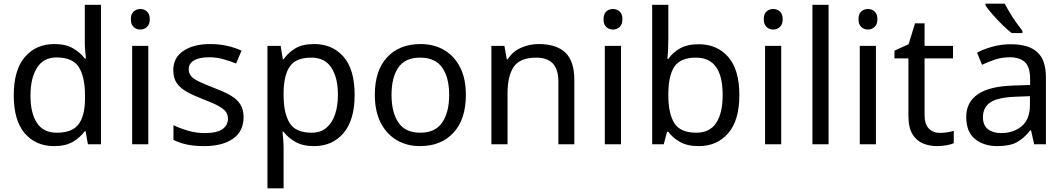

<svg xmlns="http://www.w3.org/2000/svg" viewBox="-20 -786 5799 1046"><path d="M275 10Q175 10 115 -59.5Q55 -129 55 -267Q55 -405 115.5 -475.5Q176 -546 276 -546Q338 -546 377.5 -523Q417 -500 442 -467H448Q447 -480 444.5 -505.5Q442 -531 442 -546V-760H530V0H459L446 -72H442Q418 -38 378 -14Q338 10 275 10ZM289 -63Q374 -63 408.5 -109.5Q443 -156 443 -250V-266Q443 -366 410 -419.5Q377 -473 288 -473Q217 -473 181.5 -416.5Q146 -360 146 -265Q146 -169 181.5 -116Q217 -63 289 -63Z M745 -737Q765 -737 780.5 -723.5Q796 -710 796 -681Q796 -653 780.5 -639Q765 -625 745 -625Q723 -625 708 -639Q693 -653 693 -681Q693 -710 708 -723.5Q723 -737 745 -737ZM788 -536V0H700V-536Z M1307 -148Q1307 -70 1249 -30Q1191 10 1093 10Q1037 10 996.5 1Q956 -8 925 -24V-104Q957 -88 1002.5 -74.5Q1048 -61 1095 -61Q1162 -61 1192 -82.5Q1222 -104 1222 -140Q1222 -160 1211 -176Q1200 -192 1171.5 -208Q1143 -224 1090 -244Q1038 -264 1001 -284Q964 -304 944 -332Q924 -360 924 -404Q924 -472 979.5 -509Q1035 -546 1125 -546Q1174 -546 1216.5 -536.5Q1259 -527 1296 -510L1266 -440Q1232 -454 1195 -464Q1158 -474 1119 -474Q1065 -474 1036.5 -456.5Q1008 -439 1008 -409Q1008 -387 1021 -371.5Q1034 -356 1064.5 -341.5Q1095 -327 1146 -307Q1197 -288 1233 -268Q1269 -248 1288 -219.5Q1307 -191 1307 -148Z M1692 -546Q1791 -546 1851.5 -477Q1912 -408 1912 -269Q1912 -132 1851.5 -61Q1791 10 1691 10Q1629 10 1588.5 -13.5Q1548 -37 1525 -68H1519Q1521 -51 1523 -25Q1525 1 1525 20V240H1437V-536H1509L1521 -463H1525Q1549 -498 1588 -522Q1627 -546 1692 -546ZM1676 -472Q1594 -472 1560.5 -426Q1527 -380 1525 -286V-269Q1525 -170 1557.5 -116.5Q1590 -63 1678 -63Q1727 -63 1758.5 -90Q1790 -117 1805.5 -163.5Q1821 -210 1821 -270Q1821 -362 1785.5 -417Q1750 -472 1676 -472Z M2518 -269Q2518 -136 2450.5 -63Q2383 10 2268 10Q2197 10 2141.5 -22.5Q2086 -55 2054 -117.5Q2022 -180 2022 -269Q2022 -402 2089 -474Q2156 -546 2271 -546Q2344 -546 2399.5 -513.5Q2455 -481 2486.5 -419.5Q2518 -358 2518 -269ZM2113 -269Q2113 -174 2150.5 -118.5Q2188 -63 2270 -63Q2351 -63 2389 -118.5Q2427 -174 2427 -269Q2427 -364 2389 -418Q2351 -472 2269 -472Q2187 -472 2150 -418Q2113 -364 2113 -269Z M2915 -546Q3011 -546 3060 -499.5Q3109 -453 3109 -349V0H3022V-343Q3022 -472 2902 -472Q2813 -472 2779 -422Q2745 -372 2745 -278V0H2657V-536H2728L2741 -463H2746Q2772 -505 2818 -525.5Q2864 -546 2915 -546Z M3320 -737Q3340 -737 3355.5 -723.5Q3371 -710 3371 -681Q3371 -653 3355.5 -639Q3340 -625 3320 -625Q3298 -625 3283 -639Q3268 -653 3268 -681Q3268 -710 3283 -723.5Q3298 -737 3320 -737ZM3363 -536V0H3275V-536Z M3621 -575Q3621 -541 3619.5 -511.5Q3618 -482 3616 -465H3621Q3644 -499 3684 -522Q3724 -545 3787 -545Q3887 -545 3947.5 -475.5Q4008 -406 4008 -268Q4008 -130 3947 -60Q3886 10 3787 10Q3724 10 3684 -13Q3644 -36 3621 -68H3614L3596 0H3533V-760H3621ZM3772 -472Q3687 -472 3654 -423Q3621 -374 3621 -271V-267Q3621 -168 3653.5 -115.5Q3686 -63 3774 -63Q3846 -63 3881.5 -116Q3917 -169 3917 -269Q3917 -472 3772 -472Z M4193 -737Q4213 -737 4228.5 -723.5Q4244 -710 4244 -681Q4244 -653 4228.5 -639Q4213 -625 4193 -625Q4171 -625 4156 -639Q4141 -653 4141 -681Q4141 -710 4156 -723.5Q4171 -737 4193 -737ZM4236 -536V0H4148V-536Z M4494 0H4406V-760H4494Z M4709 -737Q4729 -737 4744.5 -723.5Q4760 -710 4760 -681Q4760 -653 4744.5 -639Q4729 -625 4709 -625Q4687 -625 4672 -639Q4657 -653 4657 -681Q4657 -710 4672 -723.5Q4687 -737 4709 -737ZM4752 -536V0H4664V-536Z M5101 -62Q5121 -62 5142 -65.5Q5163 -69 5176 -73V-6Q5162 1 5136 5.5Q5110 10 5086 10Q5044 10 5008.5 -4.5Q4973 -19 4951 -55Q4929 -91 4929 -156V-468H4853V-510L4930 -545L4965 -659H5017V-536H5172V-468H5017V-158Q5017 -109 5040.5 -85.5Q5064 -62 5101 -62Z M5486 -545Q5584 -545 5631 -502Q5678 -459 5678 -365V0H5614L5597 -76H5593Q5558 -32 5519.5 -11Q5481 10 5413 10Q5340 10 5292 -28.5Q5244 -67 5244 -149Q5244 -229 5307 -272.5Q5370 -316 5501 -320L5592 -323V-355Q5592 -422 5563 -448Q5534 -474 5481 -474Q5439 -474 5401 -461.5Q5363 -449 5330 -433L5303 -499Q5338 -518 5386 -531.5Q5434 -545 5486 -545ZM5512 -259Q5412 -255 5373.5 -227Q5335 -199 5335 -148Q5335 -103 5362.5 -82Q5390 -61 5433 -61Q5501 -61 5546 -98.5Q5591 -136 5591 -214V-262ZM5454 -766Q5465 -744 5481.5 -716.5Q5498 -689 5516.5 -663Q5535 -637 5550 -618V-606H5491Q5468 -624 5439 -652.5Q5410 -681 5385.5 -709.5Q5361 -738 5349 -756V-766Z"/></svg>

Font: Noto Sans Carian
Style: Regular
Weight: 400
Designer: Monotype Design Team
Foundry: Monotype Imaging Inc.
Version: Version 2.002; ttfautohint (v1.8.4.7-5d5b)